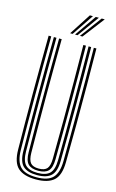

<svg xmlns="http://www.w3.org/2000/svg" viewBox="-145 -1028 659 1090"><g transform="rotate(15 184.5 -482.5)"><path d="M184.8 7.2Q113.5 7.2 79.2 -23.8Q45 -54.8 44.2 -131.5Q43.2 -202.2 42.8 -283.9Q42.2 -365.5 42.2 -452.8Q42.2 -540 42.8 -628.1Q43.2 -716.2 44.2 -800H59.5Q58.8 -723 58.2 -636.5Q57.8 -550 57.8 -461.1Q57.8 -372.2 58.2 -288.2Q58.8 -204.2 59.5 -132.5Q60.5 -65.2 89 -35.4Q117.5 -5.5 184.8 -5.5Q252 -5.5 280.4 -35.4Q308.8 -65.2 309.8 -132.5Q310.5 -203 311 -284.5Q311.5 -366 311.5 -453.2Q311.5 -540.5 311.1 -628.6Q310.8 -716.8 309.8 -800H325Q326.2 -697.8 326.8 -583.5Q327.2 -469.2 326.9 -353.8Q326.5 -238.2 325 -131.5Q324.2 -54.2 289.9 -23.5Q255.5 7.2 184.8 7.2ZM184.8 -18.2Q128.5 -18.2 102 -43.4Q75.5 -68.5 75 -131.5Q74 -209.8 73.5 -291.8Q73 -373.8 73 -458.2Q73 -542.8 73.5 -628.5Q74 -714.2 75 -800H90.2Q89.5 -719.2 88.9 -633.5Q88.2 -547.8 88.4 -461.2Q88.5 -374.8 89 -291.4Q89.5 -208 90.2 -132Q91 -76.2 113.2 -53.6Q135.5 -31 184.8 -31Q234 -31 256.1 -53.5Q278.2 -76 279 -132Q279.8 -207.5 280.2 -290Q280.8 -372.5 280.8 -458.2Q280.8 -544 280.2 -630.4Q279.8 -716.8 279 -800H294.2Q295.2 -718.2 295.8 -632.5Q296.2 -546.8 296.2 -460.6Q296.2 -374.5 295.8 -291.4Q295.2 -208.2 294.2 -131.5Q293.8 -69 267.6 -43.6Q241.5 -18.2 184.8 -18.2ZM184.8 -43.8Q143.5 -43.8 124.9 -63.4Q106.2 -83 105.8 -132.5Q104.5 -226.2 104.1 -338.6Q103.8 -451 104 -569.5Q104.2 -688 105.8 -800H121Q120.2 -719.8 119.8 -639.4Q119.2 -559 119.2 -476.8Q119.2 -394.5 119.8 -308.9Q120.2 -223.2 121.2 -132.5Q121.8 -90.5 136 -73.5Q150.2 -56.5 184.8 -56.5Q219.2 -56.5 233.4 -73.5Q247.5 -90.5 248 -132.5Q249.5 -258 249.9 -368.5Q250.2 -479 249.8 -584.5Q249.2 -690 248.2 -800H263.5Q264.5 -723.5 265 -637.2Q265.5 -551 265.5 -462.5Q265.5 -374 265 -289.6Q264.5 -205.2 263.5 -132.5Q263 -82.5 244.2 -63.1Q225.5 -43.8 184.8 -43.8ZM158.5 -845 240.5 -972H258.5L173 -845ZM216 -845 310 -972H328L231 -845ZM187.2 -845 275.2 -972H293.2L202 -845Z"/></g></svg>

Font: Big Shoulders Inline Display Thin Medium
Style: Regular
Weight: 500
Version: Version 2.002